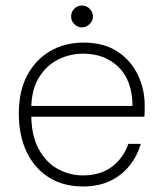

<svg xmlns="http://www.w3.org/2000/svg" viewBox="-20 -662 585 694"><path d="M280 12Q209 12 157 -20.5Q105 -53 76.5 -112.5Q48 -172 48 -252Q48 -332 78 -389Q108 -446 161 -477Q214 -508 282 -508Q355 -508 404 -476Q453 -444 478 -392Q503 -340 503 -281Q503 -271 503 -261.5Q503 -252 502 -240H81V-279H459Q458 -372 408 -420Q358 -468 281 -468Q232 -468 189.5 -446.5Q147 -425 120 -380.5Q93 -336 93 -267V-249Q93 -173 119.5 -124Q146 -75 188.5 -51.5Q231 -28 280 -28Q342 -28 383.5 -58.5Q425 -89 444 -142H489Q476 -98 448 -63Q420 -28 378 -8Q336 12 280 12ZM276 -563Q261 -563 249 -574.5Q237 -586 237 -602Q237 -619 248.5 -630.5Q260 -642 276 -642Q293 -642 304.5 -630Q316 -618 316 -602Q316 -587 304 -575Q292 -563 276 -563Z"/></svg>

Font: DM Sans 24pt ExtraLight
Style: Regular
Weight: 250
Designer: Colophon Foundry, Jonny Pinhorn
Foundry: Colophon Foundry
Version: Version 4.004;gftools[0.9.30]